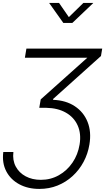

<svg xmlns="http://www.w3.org/2000/svg" viewBox="-28 -1054 707 1290"><path d="M-5.9 -32.7H62Q55.2 22 77.6 64.5Q100.1 106.9 144.3 130.6Q188.5 154.3 246.6 154.3Q312.5 154.3 367.4 123.3Q422.4 92.3 459 38.6Q495.6 -15.1 506.8 -83Q518.6 -155.8 493.9 -210.9Q469.2 -266.1 414.8 -297.1Q360.4 -328.1 283.2 -329.6H235.8L245.6 -386.2L559.1 -666.5L558.1 -666H139.2L149.4 -727.5H658.7L650.4 -677.7L329.1 -389.2L328.6 -383.3Q415 -379.9 474.6 -340.3Q534.2 -300.8 560.5 -234.6Q586.9 -168.5 572.8 -83.5Q562.5 -20.5 533.4 33.7Q504.4 87.9 459.7 128.9Q415 169.9 358.6 192.6Q302.2 215.3 236.3 215.3Q159.2 215.3 101.1 183.8Q43 152.3 13.9 96.4Q-15.1 40.5 -5.9 -32.7ZM368.7 -1034.2 434.6 -939 532.2 -1034.2H598.1L597.7 -1032.7L458 -899.9H397.5L303.2 -1032.7V-1034.2Z"/></svg>

Font: Inter 28pt Light
Style: Italic
Weight: 300
Italic angle: -9.3988°
Designer: Rasmus Andersson
Foundry: rsms
Version: Version 4.001;git-66647c0bb